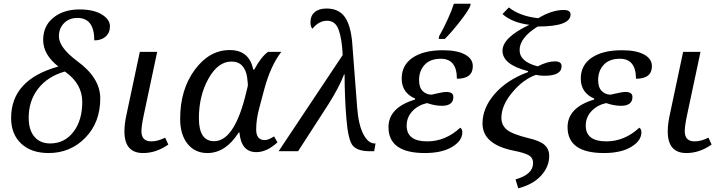

<svg xmlns="http://www.w3.org/2000/svg" viewBox="-20 -816 3883 1036"><path d="M294.9 -457Q212.9 -521.5 212.9 -600.1Q212.9 -676.3 268.1 -720.7Q323.2 -765.1 409.2 -765.1Q484.4 -765.1 528.8 -738.3Q573.2 -711.4 573.2 -673.8Q573.2 -639.2 550 -618.7Q526.9 -598.1 488.8 -598.1Q488.8 -719.2 397.9 -719.2Q353.5 -719.2 325.7 -691.2Q297.9 -663.1 297.9 -620.1Q297.9 -560.1 396 -486.8Q521 -396 521 -285.2Q521 -155.3 440.4 -72.8Q359.9 9.8 242.2 9.8Q148.9 9.8 94.5 -41Q40 -91.8 40 -179.2Q40 -386.7 294.9 -457ZM330.1 -430.2Q237.3 -403.8 186 -337.9Q134.8 -272 134.8 -181.2Q134.8 -114.3 165.8 -78.1Q196.8 -42 251 -42Q327.6 -42 375.7 -103.8Q423.8 -165.5 423.8 -266.1Q423.8 -364.7 330.1 -430.2Z M828.1 -536.1 755.4 -193.8Q743.2 -136.2 743.2 -107.9Q743.2 -53.2 796.4 -53.2Q831.5 -53.2 871.1 -73.2L888.2 -36.1Q823.2 9.8 752 9.8Q651.4 9.8 651.4 -106.9Q651.4 -144.5 661.1 -190.9L734.4 -536.1Z M1272 -101.1H1268.1Q1197.3 9.8 1099.1 9.8Q1031.7 9.8 991.9 -40Q952.1 -89.8 952.1 -174.8Q952.1 -332.5 1030.8 -439.2Q1109.4 -545.9 1219.2 -545.9Q1325.2 -545.9 1346.2 -440.9H1352.1Q1388.7 -509.3 1426.3 -536.1H1498Q1441.4 -463.4 1407.2 -338.9L1377.9 -229Q1362.3 -170.4 1362.3 -117.2Q1362.3 -60.1 1408.2 -60.1Q1428.2 -60.1 1459 -80.1L1477.1 -47.9Q1419.9 4.9 1363.3 4.9Q1281.2 4.9 1272 -101.1ZM1301.3 -288.1 1316.9 -351.1Q1318.8 -358.4 1313.5 -398.2Q1308.1 -438 1287.1 -460.9Q1266.1 -483.9 1229 -483.9Q1156.2 -483.9 1104.7 -391.4Q1053.2 -298.8 1053.2 -178.2Q1053.2 -54.2 1135.3 -54.2Q1239.7 -54.2 1301.3 -288.1Z M1829.1 -519Q1825.2 -605 1807.6 -654.5Q1790 -704.1 1745.1 -704.1Q1700.7 -704.1 1666 -661.1Q1655.3 -669.4 1655.3 -698.2Q1655.3 -730.5 1677.7 -750.2Q1700.2 -770 1742.2 -770Q1807.1 -770 1839.6 -725.6Q1872.1 -681.2 1880.4 -585.9L1907.2 -235.8Q1914.1 -143.6 1940.2 -92.8Q1966.3 -42 2001.5 -42H2006.3L1999 0H1976.1Q1910.2 0 1884.3 -29.3Q1858.4 -58.6 1848.9 -177Q1839.4 -295.4 1839.4 -414.1H1836.4Q1810.1 -345.2 1752.4 -253.9L1588.4 0H1483.4Z M2219.2 -278.8 2220.2 -284.2Q2147.5 -314.9 2147.5 -392.1Q2147.5 -464.8 2206.8 -504.9Q2266.1 -544.9 2369.6 -544.9Q2447.3 -544.9 2489.3 -521.7Q2531.2 -498.5 2531.2 -459Q2531.2 -391.1 2445.3 -391.1Q2445.3 -499 2358.4 -499Q2301.8 -499 2271.5 -466.6Q2241.2 -434.1 2241.2 -383.8Q2241.2 -343.8 2261 -324.5Q2280.8 -305.2 2308.6 -305.2Q2309.1 -305.2 2327.6 -309.6Q2370.6 -319.8 2388.2 -319.8Q2426.3 -319.8 2426.3 -293Q2426.3 -245.1 2364.3 -245.1Q2327.1 -245.1 2284.2 -259.8Q2236.3 -249 2205.3 -216.3Q2174.3 -183.6 2174.3 -138.2Q2174.3 -53.2 2285.2 -53.2Q2383.8 -53.2 2463.4 -127Q2474.6 -119.6 2474.6 -102.1Q2474.6 -56.6 2419.7 -23.4Q2364.7 9.8 2272.5 9.8Q2076.2 9.8 2076.2 -129.9Q2076.2 -235.8 2219.2 -278.8ZM2349.6 -621.1Q2372.6 -660.6 2396 -712.4Q2419.4 -764.2 2429.2 -795.9H2519.5L2517.6 -784.2Q2507.3 -758.3 2462.2 -700.4Q2417 -642.6 2380.4 -606H2347.2Z M2828.6 -426.8 2829.6 -432.1Q2691.4 -467.3 2691.4 -542Q2691.4 -613.8 2836.4 -682.1Q2743.2 -693.8 2691.4 -740.2L2725.6 -775.9Q2786.6 -728 2884.3 -717.8Q2958 -762.2 3021.5 -762.2Q3058.6 -762.2 3058.6 -737.8Q3058.6 -672.9 2881.3 -672.9Q2783.7 -612.3 2783.7 -545.9Q2783.7 -482.9 2881.3 -458Q2934.1 -484.9 2973.6 -484.9Q3010.3 -484.9 3010.3 -459Q3010.3 -407.2 2917.5 -407.2Q2894.5 -407.2 2871.6 -412.1Q2802.2 -387.2 2743.9 -317.1Q2685.5 -247.1 2685.5 -180.2Q2685.5 -141.6 2713.6 -117.2Q2741.7 -92.8 2830.6 -70.8Q2894.5 -56.2 2918.9 -33.4Q2943.4 -10.7 2943.4 25.9Q2943.4 83.5 2899.9 131.3Q2856.4 179.2 2776.4 200.2L2761.7 151.9Q2856.4 125.5 2856.4 64Q2856.4 34.7 2831.8 21.2Q2807.1 7.8 2752.4 -2.9Q2583.5 -36.6 2583.5 -149.9Q2583.5 -233.4 2649.2 -309.1Q2714.8 -384.8 2828.6 -426.8Z M3185.5 -278.8 3186.5 -284.2Q3113.8 -314.9 3113.8 -392.1Q3113.8 -464.8 3173.1 -504.9Q3232.4 -544.9 3335.9 -544.9Q3413.6 -544.9 3455.6 -521.7Q3497.6 -498.5 3497.6 -459Q3497.6 -391.1 3411.6 -391.1Q3411.6 -499 3324.7 -499Q3268.1 -499 3237.8 -466.6Q3207.5 -434.1 3207.5 -383.8Q3207.5 -343.8 3227.3 -324.5Q3247.1 -305.2 3274.9 -305.2Q3275.4 -305.2 3293.9 -309.6Q3336.9 -319.8 3354.5 -319.8Q3392.6 -319.8 3392.6 -293Q3392.6 -245.1 3330.6 -245.1Q3293.5 -245.1 3250.5 -259.8Q3202.6 -249 3171.6 -216.3Q3140.6 -183.6 3140.6 -138.2Q3140.6 -53.2 3251.5 -53.2Q3350.1 -53.2 3429.7 -127Q3440.9 -119.6 3440.9 -102.1Q3440.9 -56.6 3386 -23.4Q3331.1 9.8 3238.8 9.8Q3042.5 9.8 3042.5 -129.9Q3042.5 -235.8 3185.5 -278.8Z M3759.8 -536.1 3687 -193.8Q3674.8 -136.2 3674.8 -107.9Q3674.8 -53.2 3728 -53.2Q3763.2 -53.2 3802.7 -73.2L3819.8 -36.1Q3754.9 9.8 3683.6 9.8Q3583 9.8 3583 -106.9Q3583 -144.5 3592.8 -190.9L3666 -536.1Z"/></svg>

Font: Droid Serif
Style: Italic
Weight: 400
Italic angle: -12°
Designer: Monotype Design team
Foundry: Monotype Imaging Inc.
Version: Version 1.03